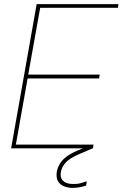

<svg xmlns="http://www.w3.org/2000/svg" viewBox="-20 -720 595 932"><path d="M34 0 158 -700H555L552 -682H175L117 -358H464L461 -339H114L57 -18H434L431 0ZM330 192Q312 192 292.5 185Q273 178 262 160.5Q251 143 256 112Q260 93 270.5 75Q281 57 302 41Q323 25 356 11L421 -16L430 0L360 30Q317 49 299 69Q281 89 276 112Q270 140 284.5 156Q299 172 330 173Q353 174 370 169.5Q387 165 401 160L398 181Q383 186 365.5 189Q348 192 330 192Z"/></svg>

Font: DM Sans 17pt Thin
Style: Italic
Weight: 250
Italic angle: -10°
Version: Version 4.004;gftools[0.9.30]